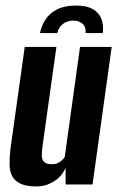

<svg xmlns="http://www.w3.org/2000/svg" viewBox="-20 -664 426 691"><path d="M253 -644Q288 -644 308.5 -634Q329 -624 338.5 -608.5Q348 -593 350 -576Q352 -559 350 -545H288Q290 -567 277 -578.5Q264 -590 244 -590Q224 -590 208 -579Q192 -568 186 -545H124Q129 -571 143.5 -593.5Q158 -616 185 -630Q212 -644 253 -644ZM112 7Q76 7 55 -2.5Q34 -12 24.5 -29Q15 -46 14.5 -70Q14 -94 17 -124L69 -495H183L132 -131Q131 -119 130.5 -108.5Q130 -98 133 -90Q136 -82 144 -77.5Q152 -73 167 -73Q180 -73 189 -77.5Q198 -82 204 -88Q210 -94 213 -99L268 -495H382L313 0H216V-60Q202 -28 173 -10.5Q144 7 112 7Z"/></svg>

Font: Alumni Sans
Style: Bold Italic
Weight: 700
Italic angle: -8°
Designer: Robert E. Leuschke
Foundry: Robert E. Leuschke
Version: Version 1.016